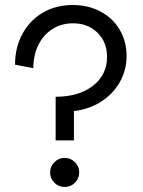

<svg xmlns="http://www.w3.org/2000/svg" viewBox="-20 -736 570 766"><path d="M407 -509Q407 -568 369 -605.5Q331 -643 271 -643Q225 -643 189 -620Q153 -597 133 -556.5Q113 -516 113 -464L40 -478Q40 -547 69.5 -601Q99 -655 151 -685.5Q203 -716 270 -716Q332 -716 381 -690Q430 -664 457.5 -617.5Q485 -571 485 -513Q485 -456 458 -408.5Q431 -361 383.5 -330.5Q336 -300 275 -293V-176H202V-350Q294 -350 350.5 -393.5Q407 -437 407 -509ZM238 -106Q262 -106 279 -89Q296 -72 296 -48Q296 -24 279 -7Q262 10 238 10Q214 10 197 -7Q180 -24 180 -48Q180 -72 197 -89Q214 -106 238 -106Z"/></svg>

Font: MedMera Sans
Style: Regular
Weight: 400
Designer: Kasper Nordkvist
Foundry: UNCUT.wtf
Version: Version 1.300